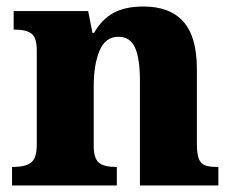

<svg xmlns="http://www.w3.org/2000/svg" viewBox="-20 -570 716 590"><path d="M17 -57H20Q58 -57 75.5 -70.5Q93 -84 93 -125V-415Q93 -454 77 -466.5Q61 -479 25 -479H22V-536H251L264 -469H269Q293 -511 329 -530.5Q365 -550 421 -550Q502 -550 543.5 -503.5Q585 -457 585 -358V-128Q585 -97 591 -82Q597 -67 610 -62Q623 -57 647 -57H651V0H410V-322Q410 -390 395 -423.5Q380 -457 344 -457Q304 -457 286 -414.5Q268 -372 268 -305V-122Q268 -83 284 -70Q300 -57 336 -57H339V0H17Z"/></svg>

Font: Noto Serif ExtraBold
Style: Regular
Weight: 800
Designer: Monotype Design Team
Foundry: Monotype Imaging Inc.
Version: Version 1.001